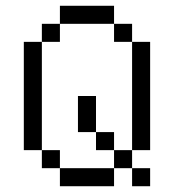

<svg xmlns="http://www.w3.org/2000/svg" viewBox="-20 -645 602 665"><path d="M62.5 -500V-125H125V-500ZM125 -62.5H187.5V-125H125ZM125 -500H187.5V-562.5H125ZM187.5 0H375V-62.5H187.5ZM187.5 -562.5H375V-625H187.5ZM250 -187.5H312.5V-312.5H250ZM312.5 -125H375V-187.5H312.5ZM375 -62.5H437.5V-125H375ZM375 -500H437.5V-562.5H375ZM437.5 0H500V-62.5H437.5ZM437.5 -125H500V-500H437.5Z"/></svg>

Font: ChillMoonMono
Style: Regular
Weight: 400
Designer: Warren2060
Foundry: ChillType
Version: Version 1.000;Glyphs 3.1.1 (3135)